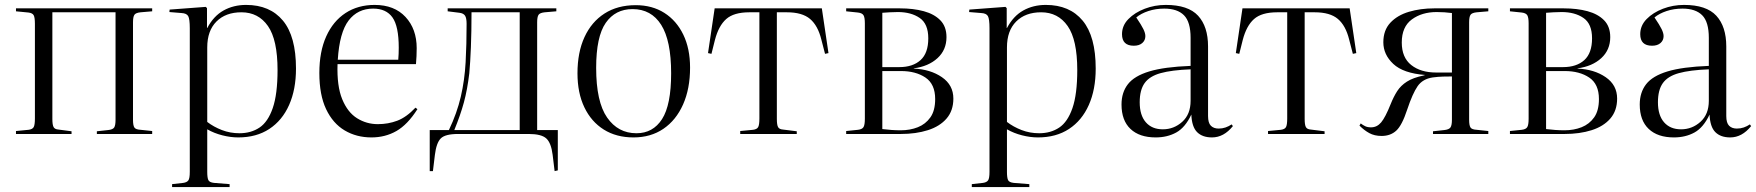

<svg xmlns="http://www.w3.org/2000/svg" viewBox="-20 -545 7143 781"><path d="M45 0V-12L96 -17Q112 -19 117 -28Q122 -37 122 -63V-448Q122 -474 117 -483Q112 -492 96 -494L45 -499V-511H599V-499L552 -495Q532 -493 526.5 -484.5Q521 -476 521 -454V-58Q521 -35 526.5 -26.5Q532 -18 552 -17L599 -12V0H374V-11L420 -16Q439 -18 444.5 -26.5Q450 -35 450 -58V-495H193V-61Q193 -37 198 -28Q203 -19 218 -18L271 -11V0Z M680 216V204L725 199Q740 197 746 189Q752 181 752 154V-430Q752 -468 745.5 -479.5Q739 -491 718 -492L669 -496L670 -506L817 -517L822 -512V-431H823Q849 -480 889.5 -502.5Q930 -525 981 -525Q1078 -525 1131 -461Q1184 -397 1184 -266Q1184 -181 1156 -118Q1128 -55 1075.5 -20.5Q1023 14 949 14Q918 14 884.5 5.5Q851 -3 823 -19V154Q823 178 827.5 187.5Q832 197 851 199L914 204V216ZM954 -3Q1001 -3 1035.5 -26Q1070 -49 1089.5 -105.5Q1109 -162 1109 -260Q1109 -383 1070 -439Q1031 -495 962 -495Q898 -495 860.5 -457.5Q823 -420 823 -352V-49Q849 -29 882.5 -16Q916 -3 954 -3Z M1491 14Q1430 14 1382 -14.5Q1334 -43 1306.5 -101Q1279 -159 1279 -248Q1279 -335 1307 -397Q1335 -459 1385.5 -492Q1436 -525 1504 -525Q1584 -525 1629.5 -476Q1675 -427 1675 -349Q1675 -317 1672 -284H1353Q1350 -195 1372 -141.5Q1394 -88 1432.5 -64Q1471 -40 1517 -40Q1559 -40 1596 -54Q1633 -68 1670 -107L1678 -101Q1638 -38 1592.5 -12Q1547 14 1491 14ZM1354 -302H1600Q1601 -314 1601.5 -326Q1602 -338 1602 -351Q1602 -438 1576.5 -474Q1551 -510 1498 -510Q1435 -510 1398 -461.5Q1361 -413 1354 -302Z M2236 151 2228 85Q2222 36 2202 18Q2182 0 2131 0H1843Q1791 0 1773 18Q1755 36 1749 85L1741 151H1728V-16H1806Q1839 -85 1854.5 -152Q1870 -219 1874 -291.5Q1878 -364 1878 -448Q1878 -472 1871.5 -481.5Q1865 -491 1849 -493L1801 -499V-511H2243V-499L2196 -495Q2176 -493 2170.5 -484.5Q2165 -476 2165 -454V-16H2249V148ZM1828 -16H2094V-495H1898Q1898 -416 1895.5 -353.5Q1893 -291 1889 -247Q1881 -180 1867 -128.5Q1853 -77 1828 -16Z M2557 14Q2487 14 2436 -18Q2385 -50 2357 -108.5Q2329 -167 2329 -247Q2329 -332 2357.5 -394Q2386 -456 2439 -490Q2492 -524 2566 -524Q2633 -524 2682.5 -492.5Q2732 -461 2759.5 -404Q2787 -347 2787 -270Q2787 -184 2758.5 -120Q2730 -56 2678.5 -21Q2627 14 2557 14ZM2569 -3Q2636 -3 2673 -60.5Q2710 -118 2710 -247Q2710 -380 2669.5 -444Q2629 -508 2553 -508Q2483 -508 2444 -452Q2405 -396 2405 -269Q2405 -131 2449.5 -67Q2494 -3 2569 -3Z M2991 0V-12L3043 -17Q3059 -19 3064 -28Q3069 -37 3069 -63V-495H3028Q2965 -495 2934 -467.5Q2903 -440 2888 -382L2874 -326L2860 -329L2887 -511H3323L3350 -329L3336 -326L3321 -384Q3307 -441 3275 -468Q3243 -495 3181 -495H3140V-61Q3140 -37 3145 -28Q3150 -19 3165 -18L3221 -11V0Z M3422 0V-12L3470 -17Q3487 -19 3492.5 -28Q3498 -37 3498 -62V-450Q3498 -474 3492.5 -483Q3487 -492 3470 -494L3422 -499V-511H3641Q3695 -511 3737.5 -499.5Q3780 -488 3805 -462.5Q3830 -437 3830 -394Q3830 -342 3793.5 -308.5Q3757 -275 3697 -267V-266Q3765 -263 3811.5 -231Q3858 -199 3858 -144Q3858 -95 3830.5 -63Q3803 -31 3754.5 -15.5Q3706 0 3644 0ZM3569 -272H3638Q3693 -272 3724.5 -300.5Q3756 -329 3756 -389Q3756 -448 3721 -472Q3686 -496 3632 -496Q3615 -496 3599 -495Q3583 -494 3569 -493ZM3644 -15Q3682 -15 3713.5 -27.5Q3745 -40 3764.5 -67.5Q3784 -95 3784 -142Q3784 -203 3744.5 -229.5Q3705 -256 3645 -256H3569V-20Q3608 -15 3644 -15Z M3933 216V204L3978 199Q3993 197 3999 189Q4005 181 4005 154V-430Q4005 -468 3998.5 -479.5Q3992 -491 3971 -492L3922 -496L3923 -506L4070 -517L4075 -512V-431H4076Q4102 -480 4142.5 -502.5Q4183 -525 4234 -525Q4331 -525 4384 -461Q4437 -397 4437 -266Q4437 -181 4409 -118Q4381 -55 4328.5 -20.5Q4276 14 4202 14Q4171 14 4137.5 5.5Q4104 -3 4076 -19V154Q4076 178 4080.5 187.5Q4085 197 4104 199L4167 204V216ZM4207 -3Q4254 -3 4288.5 -26Q4323 -49 4342.5 -105.5Q4362 -162 4362 -260Q4362 -383 4323 -439Q4284 -495 4215 -495Q4151 -495 4113.5 -457.5Q4076 -420 4076 -352V-49Q4102 -29 4135.5 -16Q4169 -3 4207 -3Z M4681 14Q4615 14 4578.5 -20.5Q4542 -55 4542 -120Q4542 -169 4568 -202.5Q4594 -236 4655 -254.5Q4716 -273 4823 -277V-391Q4823 -456 4796 -483Q4769 -510 4716 -510Q4681 -510 4651 -500Q4621 -490 4602 -474Q4623 -443 4631 -426.5Q4639 -410 4639 -398Q4639 -381 4626.5 -370Q4614 -359 4592 -359Q4544 -359 4544 -406Q4544 -441 4570 -467.5Q4596 -494 4636.5 -509.5Q4677 -525 4722 -525Q4813 -525 4853.5 -481Q4894 -437 4894 -356V-73Q4894 -45 4905.5 -33.5Q4917 -22 4937 -22Q4952 -22 4965 -26.5Q4978 -31 4990 -39L4995 -32Q4958 14 4910 14Q4871 14 4849.5 -7.5Q4828 -29 4826 -79Q4801 -26 4764.5 -6Q4728 14 4681 14ZM4710 -19Q4755 -19 4789 -49.5Q4823 -80 4823 -135V-263Q4746 -260 4701 -247.5Q4656 -235 4636 -207Q4616 -179 4616 -129Q4616 -76 4641 -47.5Q4666 -19 4710 -19Z M5138 0V-12L5190 -17Q5206 -19 5211 -28Q5216 -37 5216 -63V-495H5175Q5112 -495 5081 -467.5Q5050 -440 5035 -382L5021 -326L5007 -329L5034 -511H5470L5497 -329L5483 -326L5468 -384Q5454 -441 5422 -468Q5390 -495 5328 -495H5287V-61Q5287 -37 5292 -28Q5297 -19 5312 -18L5368 -11V0Z M5600 8Q5571 8 5550 -3.5Q5529 -15 5510 -34L5515 -43Q5524 -36 5533.5 -31.5Q5543 -27 5557 -27Q5581 -27 5598 -47Q5615 -67 5637 -122Q5649 -152 5663.5 -174.5Q5678 -197 5703 -213Q5728 -229 5771 -238L5777 -240Q5688 -247 5647.5 -285Q5607 -323 5607 -373Q5607 -422 5635.5 -452.5Q5664 -483 5711 -497Q5758 -511 5814 -511H6034V-499L5987 -495Q5967 -493 5961.5 -484.5Q5956 -476 5956 -454V-58Q5956 -35 5961.5 -26.5Q5967 -18 5987 -17L6034 -12V0H5809V-11L5855 -16Q5874 -18 5880 -26.5Q5886 -35 5886 -58V-234Q5870 -234 5850 -233.5Q5830 -233 5808 -230Q5767 -224 5746.5 -194.5Q5726 -165 5704 -99Q5683 -35 5659.5 -13.5Q5636 8 5600 8ZM5822 -250H5886V-492Q5856 -496 5824 -496Q5764 -496 5723 -466Q5682 -436 5682 -372Q5682 -311 5720.5 -280.5Q5759 -250 5822 -250Z M6122 0V-12L6170 -17Q6187 -19 6192.5 -28Q6198 -37 6198 -62V-450Q6198 -474 6192.5 -483Q6187 -492 6170 -494L6122 -499V-511H6341Q6395 -511 6437.5 -499.5Q6480 -488 6505 -462.5Q6530 -437 6530 -394Q6530 -342 6493.5 -308.5Q6457 -275 6397 -267V-266Q6465 -263 6511.5 -231Q6558 -199 6558 -144Q6558 -95 6530.5 -63Q6503 -31 6454.5 -15.5Q6406 0 6344 0ZM6269 -272H6338Q6393 -272 6424.5 -300.5Q6456 -329 6456 -389Q6456 -448 6421 -472Q6386 -496 6332 -496Q6315 -496 6299 -495Q6283 -494 6269 -493ZM6344 -15Q6382 -15 6413.5 -27.5Q6445 -40 6464.5 -67.5Q6484 -95 6484 -142Q6484 -203 6444.5 -229.5Q6405 -256 6345 -256H6269V-20Q6308 -15 6344 -15Z M6789 14Q6723 14 6686.5 -20.5Q6650 -55 6650 -120Q6650 -169 6676 -202.5Q6702 -236 6763 -254.5Q6824 -273 6931 -277V-391Q6931 -456 6904 -483Q6877 -510 6824 -510Q6789 -510 6759 -500Q6729 -490 6710 -474Q6731 -443 6739 -426.5Q6747 -410 6747 -398Q6747 -381 6734.5 -370Q6722 -359 6700 -359Q6652 -359 6652 -406Q6652 -441 6678 -467.5Q6704 -494 6744.5 -509.5Q6785 -525 6830 -525Q6921 -525 6961.5 -481Q7002 -437 7002 -356V-73Q7002 -45 7013.5 -33.5Q7025 -22 7045 -22Q7060 -22 7073 -26.5Q7086 -31 7098 -39L7103 -32Q7066 14 7018 14Q6979 14 6957.5 -7.5Q6936 -29 6934 -79Q6909 -26 6872.5 -6Q6836 14 6789 14ZM6818 -19Q6863 -19 6897 -49.5Q6931 -80 6931 -135V-263Q6854 -260 6809 -247.5Q6764 -235 6744 -207Q6724 -179 6724 -129Q6724 -76 6749 -47.5Q6774 -19 6818 -19Z"/></svg>

Font: Literata 72pt Light
Style: Regular
Weight: 300
Designer: Latin by Veronika Burian and Jose Scaglione. Greek by Irene Vlachou. Cyrillic by Vera Evstafieva.
Foundry: TypeTogether
Version: Version 3.002